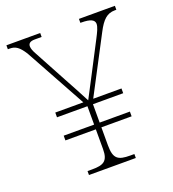

<svg xmlns="http://www.w3.org/2000/svg" viewBox="-131 -814 821 913"><g transform="rotate(-20 279.5 -357.0)"><path d="M163 0H400V-20H379C318 -20 296 -33 296 -102V-193H449V-217H296V-310H449V-334H306L455 -618C483 -672 507 -694 546 -694H554V-714H372V-694H376C425 -694 442 -683 443 -664C443 -647 432 -625 418 -598L338 -444C314 -397 291 -355 281 -335C259 -378 235 -422 212 -464L123 -629C114 -645 108 -659 108 -671C108 -685 117 -694 141 -694H176V-714H5V-694H15C43 -694 61 -682 86 -643L256 -334H114V-310H268V-217H114V-193H268V-93C268 -32 244 -20 186 -20H163Z"/></g></svg>

Font: Noto Serif Georgian Thin
Style: Regular
Weight: 100
Designer: Monotype Design Team, Akaki Razmadze
Foundry: Google LLC
Version: Version 2.003